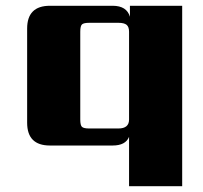

<svg xmlns="http://www.w3.org/2000/svg" viewBox="-20 -504 703 665"><path d="M289 -59H390Q427 -59 427 -90V-394Q427 -411 418.5 -418Q410 -425 390 -425H289Q270 -425 264 -419.5Q258 -414 258 -394V-90Q258 -70 264 -64.5Q270 -59 289 -59ZM430 -484H611V141H427V-30Q415 0 370 0H153Q74 0 74 -79V-405Q74 -484 153 -484H370Q419 -484 430 -446Z"/></svg>

Font: Sarpanch ExtraBold
Style: Regular
Weight: 800
Designer: Manushi Parikh (Devanagari and Latin), Jyotish Sonowal (Devanagari)
Foundry: Indian Type Foundry
Version: Version 2.004;PS 1.0;hotconv 1.0.78;makeotf.lib2.5.61930; tt